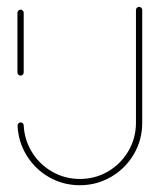

<svg xmlns="http://www.w3.org/2000/svg" viewBox="-20 -547 471 567"><path d="M40.7 -323.7Q37 -323.7 34.3 -326.5Q31.5 -329.3 31.5 -333V-509.3Q31.5 -513 34.3 -515.7Q37 -518.5 40.7 -518.5Q44.4 -518.5 47.2 -515.7Q50 -513 50 -509.3V-333Q50 -329.3 47.4 -326.5Q44.8 -323.7 40.7 -323.7ZM390.7 -526.7Q394.8 -526.7 397.4 -524.1Q400 -521.5 400 -517.4V-184.4Q400 -134.1 375.4 -91.9Q350.7 -49.6 308.3 -24.8Q265.9 0 215.9 0Q167 0 125.7 -23.3Q84.4 -46.7 59.3 -87Q34.1 -127.4 31.9 -175.6Q31.5 -179.3 34.3 -182.4Q37 -185.6 41.1 -185.6Q44.8 -185.6 47.4 -183Q50 -180.4 50 -176.7Q52.2 -133.3 74.8 -97Q97.4 -60.7 134.8 -39.6Q172.2 -18.5 215.9 -18.5Q261.1 -18.5 299.1 -40.7Q337 -63 359.3 -101.1Q381.5 -139.3 381.5 -184.4V-517.4Q381.5 -521.5 384.3 -524.1Q387 -526.7 390.7 -526.7Z"/></svg>

Font: 26F Galaxy Hebrew Hairline
Style: Regular
Weight: 50
Designer: C₂₉H₂₅N₃O₅
Version: Version 1.000